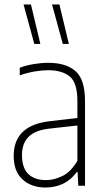

<svg xmlns="http://www.w3.org/2000/svg" viewBox="-20 -828 466 856"><path d="M183 8Q120 8 80.5 -28Q41 -64 41 -133Q41 -270.5 205 -288L325 -302V-378Q325 -459 291 -487Q257 -515 194 -515Q168 -515 135 -509.5Q102 -504 68 -492V-526Q95 -536.5 130 -542.2Q165 -548 195 -548Q274 -548 316.5 -511Q359 -474 359 -377V0H329L326 -61H322Q297.5 -26.5 261.8 -9.2Q226 8 183 8ZM78 -137Q78 -79.5 106.2 -52.2Q134.5 -25 186 -25Q220.5 -25 258.2 -43.2Q296 -61.5 325 -111V-268.5L204 -255Q139 -248.5 108.5 -219Q78 -189.5 78 -137ZM260 -632 212 -808H245L287 -632ZM133 -632 85 -808H118L160 -632Z"/></svg>

Font: Encode Sans Condensed Thin
Style: Regular
Weight: 100
Width: 3
Designer: Multiple Designers
Foundry: Impallari Type
Version: Version 3.000; ttfautohint (v1.8.3) -l 8 -r 50 -G 200 -x 14 